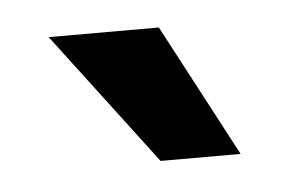

<svg xmlns="http://www.w3.org/2000/svg" viewBox="-28 -763 332 217"><g transform="rotate(-5 138.5 -655.0)"><path d="M147 -580.1 33.2 -730.5H158.2L237.8 -580.1Z"/></g></svg>

Font: Inter Display SemiBold
Style: Regular
Weight: 600
Designer: Rasmus Andersson
Foundry: rsms
Version: Version 4.001;git-9221beed3